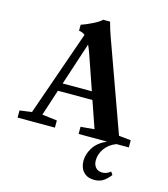

<svg xmlns="http://www.w3.org/2000/svg" viewBox="-130 -777 973 1113"><g transform="rotate(15 356.5 -221.0)"><path d="M17.6 0V-43L89.8 -52.7L268.1 -563.5Q252.9 -576.7 231.4 -578.6V-614.7Q258.3 -623 297.9 -642.6Q337.4 -662.1 349.6 -676.3H391.6Q402.8 -632.8 416 -596.7L612.8 -50.3L685.1 -43V0H610.8Q566.4 17.1 543 51Q519.5 85 519.5 121.1Q519.5 148.4 533.9 164.6Q548.3 180.7 574.7 180.7Q599.6 180.7 622.6 161.6L634.8 179.2Q611.3 209 590.1 221.4Q568.8 233.9 539.1 233.9Q497.6 233.9 474.4 208.7Q451.2 183.6 451.2 142.1Q451.2 103 475.3 64Q499.5 24.9 554.2 0H383.8V-43L465.8 -50.3L410.2 -210.9H203.1L151.9 -53.7L241.7 -43V0ZM322.3 -466.3Q312.5 -494.6 302.7 -514.6L218.8 -258.8H394Z"/></g></svg>

Font: Elstob 6pt SemiBold
Style: Regular
Weight: 600
Designer: Peter S. Baker
Version: Version 1.015